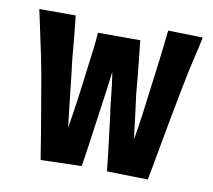

<svg xmlns="http://www.w3.org/2000/svg" viewBox="-64 -593 745 670"><g transform="rotate(10 308.5 -258.0)"><path d="M120 2Q113 -43 104.5 -93.5Q96 -144 87 -197Q78 -250 69 -301Q63 -334 57 -362Q51 -390 45.5 -415.5Q40 -441 35 -465.5Q30 -490 24 -516H153Q156 -488 158.5 -464Q161 -440 163 -418Q165 -396 167 -372.5Q169 -349 173 -321Q177 -286 180.5 -252.5Q184 -219 188 -187Q192 -155 195 -125Q199 -148 202.5 -172.5Q206 -197 210 -223Q214 -249 217 -275Q222 -317 226.5 -350Q231 -383 234.5 -412Q238 -441 240 -470H390Q394 -433 397 -403Q400 -373 403 -343.5Q406 -314 409 -279Q413 -249 416.5 -221Q420 -193 423 -169Q426 -145 428 -125Q432 -145 435.5 -168.5Q439 -192 442.5 -216.5Q446 -241 449 -268Q452 -295 456 -322Q460 -350 463 -375Q466 -400 469 -423.5Q472 -447 474.5 -470Q477 -493 480 -520L603 -517Q599 -497 594 -475Q589 -453 583 -428Q577 -403 571 -373Q565 -343 558 -307Q548 -254 537.5 -199Q527 -144 518 -92Q509 -40 500 4L355 1Q353 -21 348.5 -57.5Q344 -94 339 -137.5Q334 -181 328 -222Q324 -262 320 -294.5Q316 -327 313 -344Q310 -319 306 -289Q302 -259 297 -225Q290 -175 285 -139Q280 -103 275.5 -71Q271 -39 265 -2Z"/></g></svg>

Font: Truculenta ExtraBold
Style: Regular
Weight: 800
Version: Version 1.002